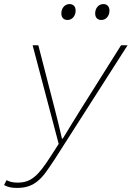

<svg xmlns="http://www.w3.org/2000/svg" viewBox="-60 -700 680 942"><path d="M24 222Q4 222 -10.5 219Q-25 216 -40 208L-28 184Q-16 190 -3.5 193Q9 196 26 196Q51 196 70.5 189.5Q90 183 108.5 168Q127 153 146 128.5Q165 104 188 68L228 6L100 -478H128L210 -160Q218 -131 227 -92Q236 -53 244 -20H248Q268 -53 292 -92Q316 -131 334 -160L534 -478H566L208 82Q185 117 166 143.5Q147 170 126 187.5Q105 205 80.5 213.5Q56 222 24 222ZM271 -602Q257 -602 249 -610.5Q241 -619 241 -634Q241 -654 252.5 -667Q264 -680 281 -680Q295 -680 303 -671.5Q311 -663 311 -648Q311 -628 299.5 -615Q288 -602 271 -602ZM437 -602Q423 -602 415 -610.5Q407 -619 407 -634Q407 -654 418.5 -667Q430 -680 447 -680Q461 -680 469 -671.5Q477 -663 477 -648Q477 -628 465.5 -615Q454 -602 437 -602Z"/></svg>

Font: Source Code Pro ExtraLight
Style: Italic
Weight: 200
Italic angle: -11°
Monospace: yes
Designer: Paul D. Hunt, Teo Tuominen
Foundry: Adobe Systems Incorporated
Version: Version 1.050;PS 1.000;hotconv 16.6.51;makeotf.lib2.5.65220